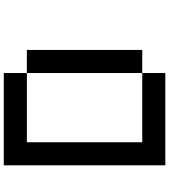

<svg xmlns="http://www.w3.org/2000/svg" viewBox="42 -958 915 1040"><g transform="rotate(-90 500.0 -437.5)"><path d="M625 -750H750V-125H625ZM125 -875H625V-750H250V-125H625V0H125Z"/></g></svg>

Font: Pixel Operator Mono 8
Style: Regular
Weight: 400
Monospace: yes
Designer: Jayvee Enaguas (HarvettFox96)
Foundry: The Grandoplex Project
Version: Version 1.5.0 (October 25, 2015)